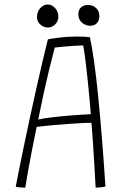

<svg xmlns="http://www.w3.org/2000/svg" viewBox="-20 -827 539 854"><path d="M92.5 7.5Q63.5 7.5 50 3.5Q54 -18 63 -63.8Q72 -109.5 84.8 -170.2Q97.5 -231 112 -298.8Q126.5 -366.5 141.5 -433Q156.5 -499.5 169.8 -556.5Q183 -613.5 193 -652Q203.5 -654.5 242 -659.5Q280.5 -664.5 324 -664.5Q337 -664.5 352.5 -663.8Q368 -663 380 -661.5Q399 -574 416.2 -403.2Q433.5 -232.5 449 2.5Q429.5 7.5 405.5 7.5Q404.5 -7 403 -35.8Q401.5 -64.5 399.2 -100.8Q397 -137 394.8 -173Q392.5 -209 390.2 -238Q388 -267 386.5 -281Q370.5 -281 343 -279.5Q315.5 -278 283.5 -275.8Q251.5 -273.5 221.5 -270.8Q191.5 -268 170 -265.8Q148.5 -263.5 143 -262.5Q132.5 -211 122.2 -158.8Q112 -106.5 104.2 -62.8Q96.5 -19 92.5 7.5ZM150 -295.5Q175 -301 216 -305.8Q257 -310.5 302 -314Q347 -317.5 384 -319Q382.5 -339 379 -378Q375.5 -417 370.8 -463.2Q366 -509.5 360.8 -552.8Q355.5 -596 350 -625Q335.5 -625 309.2 -623.2Q283 -621.5 258.5 -619.2Q234 -617 223.5 -615.5Q217.5 -594 197 -510.5Q176.5 -427 150 -295.5ZM193 -704.5Q175 -704.5 159.8 -717.5Q144.5 -730.5 144.5 -752Q144.5 -775.5 159.5 -791.2Q174.5 -807 192 -807Q210.5 -807 225 -791.2Q239.5 -775.5 239.5 -752.5Q239.5 -732 225 -718.2Q210.5 -704.5 193 -704.5ZM381 -712.5Q360 -712.5 344.2 -726.8Q328.5 -741 328.5 -763Q328.5 -784 340.8 -794.5Q353 -805 371.5 -805Q392.5 -805 407.2 -791.5Q422 -778 422 -756Q422 -735 410.8 -723.8Q399.5 -712.5 381 -712.5Z"/></svg>

Font: Grandstander Thin
Style: Regular
Weight: 100
Designer: Tyler Finck
Foundry: Etcetera Type Co
Version: Version 1.200; ttfautohint (v1.8.3)